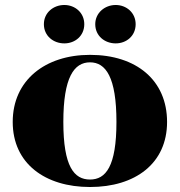

<svg xmlns="http://www.w3.org/2000/svg" viewBox="-20 -735 722 770"><path d="M341 15C522 15 650 -79 650 -246C650 -413 527 -515 341 -515C161 -515 31 -413 31 -246C31 -79 161 15 341 15ZM341 -15C277 -15 234 -67 234 -246C234 -425 277 -485 341 -485C404 -485 447 -426 447 -246C447 -67 404 -15 341 -15ZM238 -561C281 -561 318 -591 318 -638C318 -684 281 -715 238 -715C194 -715 156 -684 156 -638C156 -591 194 -561 238 -561ZM444 -561C487 -561 524 -591 524 -638C524 -684 487 -715 444 -715C400 -715 362 -683 362 -638C362 -591 400 -561 444 -561Z"/></svg>

Font: Sprat
Style: Bold
Weight: 700
Designer: Ethan Nakache
Foundry: Collletttivo
Version: Version 2.000;Glyphs 3.2 (3217)